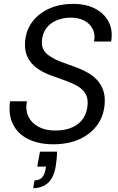

<svg xmlns="http://www.w3.org/2000/svg" viewBox="-20 -732 610 990"><path d="M255 12Q181 12 127 -14Q73 -40 47.5 -90Q22 -140 32 -210H119Q110 -167 125.5 -133Q141 -99 177 -79Q213 -59 264 -59Q316 -59 353 -75.5Q390 -92 410 -123Q430 -154 432 -197Q433 -225 423 -244.5Q413 -264 394.5 -278Q376 -292 351.5 -302.5Q327 -313 299 -323Q271 -333 243 -343Q172 -369 139 -410.5Q106 -452 109 -509Q111 -569 143 -614.5Q175 -660 230 -686Q285 -712 358 -712Q423 -712 470.5 -687.5Q518 -663 540.5 -619Q563 -575 553 -518H465Q472 -554 458.5 -581.5Q445 -609 416 -625Q387 -641 345 -641Q303 -641 269.5 -626Q236 -611 217 -584Q198 -557 196 -519Q195 -495 203 -478.5Q211 -462 227 -449.5Q243 -437 265.5 -426Q288 -415 316 -405.5Q344 -396 375 -384Q407 -372 434.5 -356Q462 -340 481.5 -318.5Q501 -297 511.5 -268Q522 -239 520 -202Q517 -139 484 -91Q451 -43 392.5 -15.5Q334 12 255 12ZM151 238 158 198Q183 198 196.5 183.5Q210 169 215 141L217 127H172L186 50H274Q274 70 272 89.5Q270 109 267 127Q257 185 227 211.5Q197 238 151 238Z"/></svg>

Font: DM Sans 28pt
Style: Italic
Weight: 400
Italic angle: -10°
Version: Version 4.004;gftools[0.9.30]